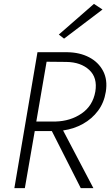

<svg xmlns="http://www.w3.org/2000/svg" viewBox="-20 -969 568 989"><path d="M167 -343 220 -651 322 -650Q396 -649 439.5 -609Q483 -569 471 -497Q458 -424 400.5 -384.5Q343 -345 266 -343ZM159 -294H247L396 0H461L305 -297Q361 -305 407.5 -331Q454 -357 485 -398.5Q516 -440 525 -496Q535 -558 511 -603.5Q487 -649 439 -674Q391 -699 328 -700H229H202H201H173L54 0H108ZM508 -920 464 -949 283 -791 310 -770Z"/></svg>

Font: Jost* 300 Light Italic
Style: Italic
Weight: 300
Italic angle: -10°
Version: Version 3.200; ttfautohint (v0.97) -l 8 -r 50 -G 200 -x 14 -